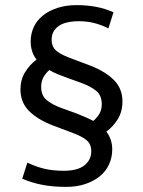

<svg xmlns="http://www.w3.org/2000/svg" viewBox="-20 -659 559 751"><path d="M87 -23Q120 -7 153.5 1Q187 9 229 9Q284 9 310.5 -12.5Q337 -34 337 -67Q337 -82 332 -93Q327 -104 316.5 -112.5Q306 -121 288.5 -129Q271 -137 246 -146L185 -169Q126 -192 93 -225.5Q60 -259 60 -309Q60 -347 78 -376.5Q96 -406 123 -426Q100 -455 100 -497Q100 -527 112 -553Q124 -579 147.5 -598Q171 -617 204.5 -628Q238 -639 280 -639Q319 -639 354.5 -632.5Q390 -626 424 -611L404 -548Q371 -564 344 -570Q317 -576 290 -576Q235 -576 208.5 -556.5Q182 -537 182 -504Q182 -489 187 -478Q192 -467 202.5 -458.5Q213 -450 230.5 -442Q248 -434 273 -425L334 -402Q393 -379 426 -345.5Q459 -312 459 -262Q459 -223 441 -193.5Q423 -164 396 -144Q407 -130 413 -112.5Q419 -95 419 -74Q419 -44 407 -17Q395 10 371.5 29.5Q348 49 314.5 60.5Q281 72 239 72Q185 72 143 63.5Q101 55 67 40ZM378 -251Q378 -286 356.5 -303.5Q335 -321 300 -334L239 -356Q222 -362 205 -369Q188 -376 173 -385Q159 -373 150 -357Q141 -341 141 -320Q141 -285 162.5 -267.5Q184 -250 219 -237L280 -215Q297 -208 313.5 -201Q330 -194 345 -186Q359 -198 368.5 -213.5Q378 -229 378 -251Z"/></svg>

Font: Mukta Malar
Style: Regular
Weight: 400
Designer: Aadarsh Rajan, Girish Dalvi, Yashodeep Gholap
Foundry: Ek Type
Version: Version 2.538;PS 1.000;hotconv 16.6.51;makeotf.lib2.5.65220;